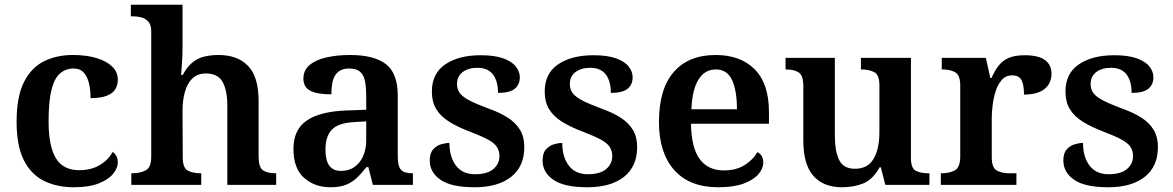

<svg xmlns="http://www.w3.org/2000/svg" viewBox="-20 -780 4947 810"><path d="M291 10Q220 10 165.5 -17Q111 -44 80.5 -104.5Q50 -165 50 -266Q50 -373 81.5 -434.5Q113 -496 166.5 -522Q220 -548 287 -548Q345 -548 387.5 -535Q430 -522 453.5 -499Q477 -476 477 -444Q477 -422 467 -404.5Q457 -387 431.5 -376.5Q406 -366 362 -366Q362 -400 355.5 -428Q349 -456 333.5 -473.5Q318 -491 290 -491Q258 -491 234 -471Q210 -451 197.5 -402.5Q185 -354 185 -267Q185 -164 215.5 -113Q246 -62 314 -62Q365 -62 401.5 -84Q438 -106 455 -139Q466 -132 471.5 -120.5Q477 -109 477 -95Q477 -71 457 -46.5Q437 -22 396 -6Q355 10 291 10Z M534 0V-49H538Q572 -49 595 -61.5Q618 -74 618 -119V-647Q618 -675 606 -688.5Q594 -702 577 -706.5Q560 -711 543 -711H532V-760H750V-577Q750 -553 748.5 -527Q747 -501 745.5 -482.5Q744 -464 744 -464H751Q770 -499 792.5 -517Q815 -535 842.5 -541.5Q870 -548 902 -548Q982 -548 1026.5 -502Q1071 -456 1071 -354V-121Q1071 -74 1089.5 -61.5Q1108 -49 1142 -49H1145V0H939V-334Q939 -399 919 -434.5Q899 -470 849 -470Q813 -470 791.5 -449Q770 -428 760 -392Q750 -356 750 -313L751 -115Q751 -72 772 -60.5Q793 -49 826 -49H829V0Z M1374 10Q1308 10 1263 -29.5Q1218 -69 1218 -152Q1218 -233 1274 -271.5Q1330 -310 1443 -314L1525 -317V-374Q1525 -408 1520.5 -434.5Q1516 -461 1500.5 -476Q1485 -491 1453 -491Q1424 -491 1407 -477Q1390 -463 1384 -438.5Q1378 -414 1378 -382Q1319 -382 1289.5 -397Q1260 -412 1260 -448Q1260 -484 1286.5 -506Q1313 -528 1358 -538Q1403 -548 1457 -548Q1558 -548 1608 -509.5Q1658 -471 1658 -377V-121Q1658 -79 1671.5 -64Q1685 -49 1719 -49H1722V0H1553L1534 -75H1526Q1504 -47 1484 -28.5Q1464 -10 1438.5 0Q1413 10 1374 10ZM1418 -59Q1467 -59 1496 -95Q1525 -131 1525 -191V-268L1474 -265Q1406 -261 1379.5 -232.5Q1353 -204 1353 -148Q1353 -59 1418 -59Z M1982 10Q1884 10 1838.5 -21.5Q1793 -53 1793 -103Q1793 -134 1807.5 -150Q1822 -166 1841.5 -171.5Q1861 -177 1876 -177Q1876 -118 1903.5 -81.5Q1931 -45 1984 -45Q2036 -45 2061.5 -67Q2087 -89 2087 -121Q2087 -144 2076 -160.5Q2065 -177 2038 -191.5Q2011 -206 1964 -224Q1911 -244 1875 -266.5Q1839 -289 1820.5 -319.5Q1802 -350 1802 -394Q1802 -470 1858.5 -508.5Q1915 -547 2008 -547Q2066 -547 2102.5 -534Q2139 -521 2156 -499.5Q2173 -478 2173 -454Q2173 -423 2151.5 -405.5Q2130 -388 2081 -388Q2081 -438 2059.5 -466Q2038 -494 1994 -494Q1956 -494 1932 -476Q1908 -458 1908 -426Q1908 -403 1920 -387Q1932 -371 1961 -356Q1990 -341 2041 -322Q2089 -305 2122.5 -283.5Q2156 -262 2174 -232Q2192 -202 2192 -160Q2192 -78 2136.5 -34Q2081 10 1982 10Z M2458 10Q2360 10 2314.5 -21.5Q2269 -53 2269 -103Q2269 -134 2283.5 -150Q2298 -166 2317.5 -171.5Q2337 -177 2352 -177Q2352 -118 2379.5 -81.5Q2407 -45 2460 -45Q2512 -45 2537.5 -67Q2563 -89 2563 -121Q2563 -144 2552 -160.5Q2541 -177 2514 -191.5Q2487 -206 2440 -224Q2387 -244 2351 -266.5Q2315 -289 2296.5 -319.5Q2278 -350 2278 -394Q2278 -470 2334.5 -508.5Q2391 -547 2484 -547Q2542 -547 2578.5 -534Q2615 -521 2632 -499.5Q2649 -478 2649 -454Q2649 -423 2627.5 -405.5Q2606 -388 2557 -388Q2557 -438 2535.5 -466Q2514 -494 2470 -494Q2432 -494 2408 -476Q2384 -458 2384 -426Q2384 -403 2396 -387Q2408 -371 2437 -356Q2466 -341 2517 -322Q2565 -305 2598.5 -283.5Q2632 -262 2650 -232Q2668 -202 2668 -160Q2668 -78 2612.5 -34Q2557 10 2458 10Z M3010 10Q2889 10 2824.5 -62.5Q2760 -135 2760 -265Q2760 -405 2822.5 -476.5Q2885 -548 2999 -548Q3104 -548 3164 -487.5Q3224 -427 3224 -308V-258H2895Q2897 -155 2932.5 -108Q2968 -61 3034 -61Q3086 -61 3122 -84Q3158 -107 3175 -138Q3187 -133 3193.5 -121.5Q3200 -110 3200 -94Q3200 -69 3179.5 -45Q3159 -21 3117 -5.5Q3075 10 3010 10ZM3089 -319Q3089 -397 3068.5 -442Q3048 -487 3000 -487Q2953 -487 2926.5 -444Q2900 -401 2897 -319Z M3532 10Q3454 10 3411.5 -38Q3369 -86 3369 -187V-417Q3369 -461 3350 -474Q3331 -487 3296 -487H3294V-536H3502V-208Q3502 -143 3520 -105.5Q3538 -68 3587 -68Q3641 -68 3665.5 -110Q3690 -152 3690 -223V-420Q3690 -465 3667.5 -476Q3645 -487 3615 -487H3612V-536H3823V-114Q3823 -70 3843.5 -59.5Q3864 -49 3895 -49H3901V0H3715L3696 -74H3691Q3661 -21 3620.5 -5.5Q3580 10 3532 10Z M3949 0V-49H3952Q3986 -49 4008.5 -61.5Q4031 -74 4031 -121V-419Q4031 -463 4010 -475Q3989 -487 3956 -487H3953V-536H4139L4158 -451H4163Q4176 -481 4192.5 -502.5Q4209 -524 4235 -535.5Q4261 -547 4303 -547Q4360 -547 4388 -527Q4416 -507 4416 -469Q4416 -428 4386.5 -404.5Q4357 -381 4300 -381Q4300 -422 4289.5 -442Q4279 -462 4250 -462Q4223 -462 4206 -442.5Q4189 -423 4180 -394Q4171 -365 4167.5 -335Q4164 -305 4164 -284V-116Q4164 -72 4185.5 -60.5Q4207 -49 4238 -49H4268V0Z M4655 10Q4557 10 4511.5 -21.5Q4466 -53 4466 -103Q4466 -134 4480.5 -150Q4495 -166 4514.5 -171.5Q4534 -177 4549 -177Q4549 -118 4576.5 -81.5Q4604 -45 4657 -45Q4709 -45 4734.5 -67Q4760 -89 4760 -121Q4760 -144 4749 -160.5Q4738 -177 4711 -191.5Q4684 -206 4637 -224Q4584 -244 4548 -266.5Q4512 -289 4493.5 -319.5Q4475 -350 4475 -394Q4475 -470 4531.5 -508.5Q4588 -547 4681 -547Q4739 -547 4775.5 -534Q4812 -521 4829 -499.5Q4846 -478 4846 -454Q4846 -423 4824.5 -405.5Q4803 -388 4754 -388Q4754 -438 4732.5 -466Q4711 -494 4667 -494Q4629 -494 4605 -476Q4581 -458 4581 -426Q4581 -403 4593 -387Q4605 -371 4634 -356Q4663 -341 4714 -322Q4762 -305 4795.5 -283.5Q4829 -262 4847 -232Q4865 -202 4865 -160Q4865 -78 4809.5 -34Q4754 10 4655 10Z"/></svg>

Font: Noto Serif Khojki SemiBold
Style: Regular
Weight: 600
Version: Version 2.003